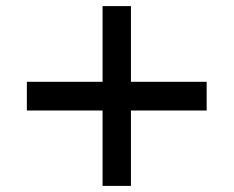

<svg xmlns="http://www.w3.org/2000/svg" viewBox="-20 -684 765 629"><path d="M409 -416H657V-322H409V-75H316V-322H68V-416H316V-664H409Z"/></svg>

Font: SUITE SemiBold
Style: Regular
Weight: 600
Designer: Sun
Foundry: Sun
Version: Version 2.040